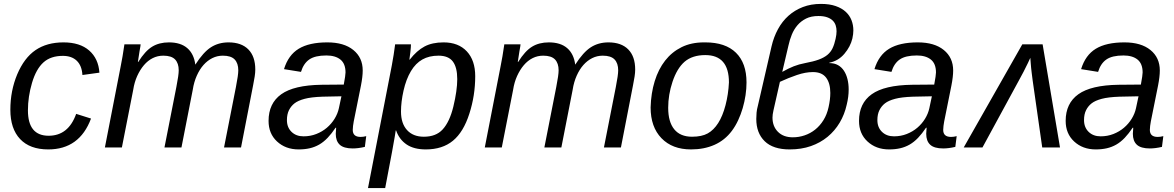

<svg xmlns="http://www.w3.org/2000/svg" viewBox="-20 -755 6010 983"><path d="M229 -60Q330 -60 370 -172L446 -148Q387 10 227 10Q133 10 83 -43Q33 -96 33 -193Q33 -290 68 -374Q104 -459 162 -498.5Q220 -538 305 -538Q389 -538 436.5 -496.5Q484 -455 489 -383L402 -371Q399 -419 373 -444Q347 -469 302 -469Q240 -469 203 -436Q165 -402 144 -331Q123 -260 123 -190Q123 -60 229 -60Z M822 0 883 -310Q895 -371 895 -395Q895 -431 876.5 -450.5Q858 -470 816 -470Q787 -470 762 -457.5Q737 -445 717 -421.5Q697 -398 682.5 -366Q668 -334 662 -295L604 0H517L598 -416Q603 -439 607.5 -467Q612 -495 617 -528H700Q700 -523 694 -490L686 -438H688Q723 -494 759 -516Q795 -538 845 -538Q905 -538 939 -508.5Q973 -479 980 -424Q1021 -488 1060 -513Q1099 -538 1150 -538Q1216 -538 1251.5 -502Q1287 -466 1287 -399Q1287 -383 1284 -363.5Q1281 -344 1276 -319L1214 0H1127L1188 -310Q1200 -371 1200 -395Q1200 -431 1181.5 -450.5Q1163 -470 1121 -470Q1092 -470 1067 -457.5Q1042 -445 1022 -422.5Q1002 -400 987.5 -367.5Q973 -335 967 -296L909 0Z M1786 5Q1740 5 1719.5 -14Q1699 -33 1699 -70L1701 -101H1698Q1678 -71 1657.5 -49.5Q1637 -28 1614.5 -15Q1592 -2 1566 4Q1540 10 1509 10Q1442 10 1398 -31Q1355 -71 1355 -136Q1355 -226 1420 -272.5Q1485 -319 1626 -321L1740 -322Q1749 -370 1749 -384Q1749 -429 1723 -450Q1697 -471 1651 -471Q1593 -471 1563.5 -450.5Q1534 -430 1521 -387L1434 -401Q1456 -473 1509.5 -505.5Q1563 -538 1656 -538Q1741 -538 1789 -499Q1837 -460 1837 -394Q1837 -363 1828 -317L1791 -133Q1789 -121 1787.5 -110.5Q1786 -100 1786 -90Q1786 -54 1826 -54Q1840 -54 1855 -58L1848 -3Q1814 5 1786 5ZM1728 -262 1631 -260Q1573 -258 1539.5 -249Q1506 -240 1488 -226Q1470 -212 1459.5 -191Q1449 -170 1449 -140Q1449 -103 1472.5 -80Q1496 -57 1534 -57Q1569 -57 1599.5 -69Q1630 -81 1653.5 -101Q1677 -121 1693 -147Q1709 -173 1715 -201Z M2160 10Q2099 10 2061.5 -15.5Q2024 -41 2008 -87H2006Q2006 -85 2004.5 -77Q2003 -69 2001 -55Q1999 -42 1987 23.5Q1975 89 1952 208H1864L1986 -420Q1991 -448 1995.5 -475Q2000 -502 2003 -528H2084Q2084 -515 2081 -488L2076 -450H2078Q2114 -496 2153.5 -517Q2193 -538 2251 -538Q2327 -538 2370 -492Q2413 -446 2413 -365Q2413 -266 2383 -173Q2353 -79 2299 -34.5Q2245 10 2160 10ZM2225 -470Q2177 -470 2142.5 -450.5Q2108 -431 2084 -391Q2059 -349 2046 -291Q2033 -233 2033 -184Q2033 -123 2064 -89Q2095 -55 2150 -55Q2212 -55 2246 -92Q2282 -131 2301 -209Q2321 -292 2321 -350Q2321 -410 2298.5 -440Q2276 -470 2225 -470Z M2767 0 2828 -310Q2840 -371 2840 -395Q2840 -431 2821.5 -450.5Q2803 -470 2761 -470Q2732 -470 2707 -457.5Q2682 -445 2662 -421.5Q2642 -398 2627.5 -366Q2613 -334 2607 -295L2549 0H2462L2543 -416Q2548 -439 2552.5 -467Q2557 -495 2562 -528H2645Q2645 -523 2639 -490L2631 -438H2633Q2668 -494 2704 -516Q2740 -538 2790 -538Q2850 -538 2884 -508.5Q2918 -479 2925 -424Q2966 -488 3005 -513Q3044 -538 3095 -538Q3161 -538 3196.5 -502Q3232 -466 3232 -399Q3232 -383 3229 -363.5Q3226 -344 3221 -319L3159 0H3072L3133 -310Q3145 -371 3145 -395Q3145 -431 3126.5 -450.5Q3108 -470 3066 -470Q3037 -470 3012 -457.5Q2987 -445 2967 -422.5Q2947 -400 2932.5 -367.5Q2918 -335 2912 -296L2854 0Z M3802 -333Q3802 -301 3797 -267.5Q3792 -234 3782.5 -201.5Q3773 -169 3759 -139Q3745 -109 3727 -85Q3691 -37 3638 -13.5Q3585 10 3518 10Q3422 10 3366.5 -47.5Q3311 -105 3311 -205Q3313 -278 3332 -339.5Q3351 -401 3385.5 -445Q3420 -489 3469.5 -513.5Q3519 -538 3584 -538H3591Q3694 -538 3748 -485Q3802 -432 3802 -333ZM3712 -333Q3712 -473 3591 -473Q3525 -473 3485 -439Q3446 -405 3423 -336Q3401 -270 3401 -203Q3401 -131 3432 -93Q3463 -55 3523 -55Q3573 -55 3603.5 -72Q3634 -89 3657 -125Q3680 -161 3694.5 -216.5Q3709 -272 3712 -333Z M4226 -432Q4252 -432 4270.5 -421.5Q4289 -411 4301 -392.5Q4313 -374 4319 -349.5Q4325 -325 4325 -297Q4325 -278 4322.5 -258.5Q4320 -239 4315 -219Q4304 -169 4279 -127Q4254 -85 4217 -54.5Q4180 -24 4131.5 -7Q4083 10 4023 10Q3938 10 3895 -32Q3852 -74 3852 -146Q3852 -162 3853.5 -178.5Q3855 -195 3860 -213L3930 -517Q3941 -565 3963 -605.5Q3985 -646 4017 -674.5Q4049 -703 4090.5 -719Q4132 -735 4183 -735Q4227 -735 4258.5 -724Q4290 -713 4310 -694.5Q4330 -676 4339.5 -651.5Q4349 -627 4349 -599Q4349 -581 4344 -558Q4334 -516 4303 -479.5Q4272 -443 4226 -434ZM3940 -190Q3935 -168 3935 -153Q3935 -108 3963 -80Q3991 -52 4039 -52Q4070 -52 4099.5 -62Q4129 -72 4153.5 -91.5Q4178 -111 4196 -140Q4214 -169 4222 -206Q4231 -246 4231 -279Q4231 -329 4209.5 -357.5Q4188 -386 4142 -386Q4104 -386 4060 -371Q4016 -356 3973 -336ZM3985 -387Q4017 -405 4043.5 -415.5Q4070 -426 4102 -432Q4145 -440 4172 -450Q4199 -460 4216 -474Q4233 -488 4242.5 -508Q4252 -528 4258 -556Q4263 -578 4263 -595Q4263 -611 4258.5 -625Q4254 -639 4243.5 -649.5Q4233 -660 4215 -666.5Q4197 -673 4170 -673Q4133 -673 4107 -660Q4081 -647 4063 -626Q4045 -605 4034 -578Q4023 -551 4017 -523Z M4809 5Q4763 5 4742.5 -14Q4722 -33 4722 -70L4724 -101H4721Q4701 -71 4680.5 -49.5Q4660 -28 4637.5 -15Q4615 -2 4589 4Q4563 10 4532 10Q4465 10 4421 -31Q4378 -71 4378 -136Q4378 -226 4443 -272.5Q4508 -319 4649 -321L4763 -322Q4772 -370 4772 -384Q4772 -429 4746 -450Q4720 -471 4674 -471Q4616 -471 4586.5 -450.5Q4557 -430 4544 -387L4457 -401Q4479 -473 4532.5 -505.5Q4586 -538 4679 -538Q4764 -538 4812 -499Q4860 -460 4860 -394Q4860 -363 4851 -317L4814 -133Q4812 -121 4810.5 -110.5Q4809 -100 4809 -90Q4809 -54 4849 -54Q4863 -54 4878 -58L4871 -3Q4837 5 4809 5ZM4751 -262 4654 -260Q4596 -258 4562.5 -249Q4529 -240 4511 -226Q4493 -212 4482.5 -191Q4472 -170 4472 -140Q4472 -103 4495.5 -80Q4519 -57 4557 -57Q4592 -57 4622.5 -69Q4653 -81 4676.5 -101Q4700 -121 4716 -147Q4732 -173 4738 -201Z M5214 -528H5318L5407 0H5316L5267 -343Q5265 -360 5262 -382.5Q5259 -405 5257 -433L5255 -459L5243 -433Q5221 -387 5197 -344L5010 0H4914Z M5867 5Q5821 5 5800.5 -14Q5780 -33 5780 -70L5782 -101H5779Q5759 -71 5738.5 -49.5Q5718 -28 5695.5 -15Q5673 -2 5647 4Q5621 10 5590 10Q5523 10 5479 -31Q5436 -71 5436 -136Q5436 -226 5501 -272.5Q5566 -319 5707 -321L5821 -322Q5830 -370 5830 -384Q5830 -429 5804 -450Q5778 -471 5732 -471Q5674 -471 5644.5 -450.5Q5615 -430 5602 -387L5515 -401Q5537 -473 5590.5 -505.5Q5644 -538 5737 -538Q5822 -538 5870 -499Q5918 -460 5918 -394Q5918 -363 5909 -317L5872 -133Q5870 -121 5868.5 -110.5Q5867 -100 5867 -90Q5867 -54 5907 -54Q5921 -54 5936 -58L5929 -3Q5895 5 5867 5ZM5809 -262 5712 -260Q5654 -258 5620.5 -249Q5587 -240 5569 -226Q5551 -212 5540.5 -191Q5530 -170 5530 -140Q5530 -103 5553.5 -80Q5577 -57 5615 -57Q5650 -57 5680.5 -69Q5711 -81 5734.5 -101Q5758 -121 5774 -147Q5790 -173 5796 -201Z"/></svg>

Font: Libra Sans Modern
Style: Italic
Weight: 400
Italic angle: -12°
Foundry: Stefan Peev, Context Ltd
Version: Version 1.000